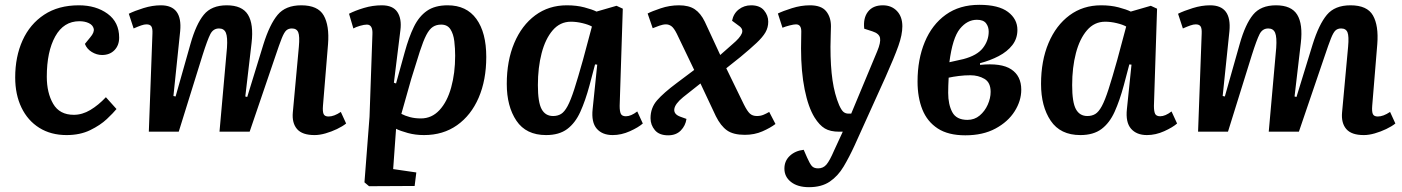

<svg xmlns="http://www.w3.org/2000/svg" viewBox="-20 -546 5813 796"><path d="M307 -524Q378 -524 426 -489Q474 -454 474 -390Q474 -358 454.5 -338Q435 -318 403 -318Q381 -318 360.5 -330.5Q340 -343 332 -364L354 -391Q372 -412 368.5 -427Q365 -442 348.5 -450Q332 -458 309 -458Q244 -458 209 -395Q174 -332 174 -228Q174 -161 200.5 -115.5Q227 -70 286 -70Q321 -70 354.5 -90Q388 -110 419 -143L463 -94Q450 -78 423 -52.5Q396 -27 354 -6.5Q312 14 256 14Q191 14 143 -16Q95 -46 69 -100Q43 -154 43 -225Q43 -311 73.5 -378.5Q104 -446 163 -485Q222 -524 307 -524Z M921 -348Q924 -392 916.5 -410Q909 -428 888 -428Q864 -428 852 -404.5Q840 -381 820 -318L721 0H597L612 -407Q613 -428 607.5 -436.5Q602 -445 587 -445Q578 -445 565 -440.5Q552 -436 534 -428L514 -489Q538 -501 575 -512.5Q612 -524 647 -524Q737 -524 727 -417L699 -148L708 -146L770 -365Q793 -446 825 -485Q857 -524 920 -524Q984 -524 1008 -485Q1032 -446 1023 -368L997 -146L1005 -144L1072 -362Q1098 -445 1131 -484.5Q1164 -524 1229 -524Q1298 -524 1322 -482Q1346 -440 1340 -363L1319 -108Q1317 -84 1321.5 -73.5Q1326 -63 1342 -63Q1365 -63 1393 -82L1415 -34Q1400 -22 1377 -11Q1354 0 1329.5 7Q1305 14 1284 14Q1233 14 1211.5 -11Q1190 -36 1194 -80L1219 -352Q1223 -396 1216.5 -412Q1210 -428 1190 -428Q1176 -428 1167 -420Q1158 -412 1148 -387Q1138 -362 1121 -311L1015 0H890Z M1524 -404Q1526 -444 1501 -444Q1490 -444 1472.5 -439Q1455 -434 1445 -428L1427 -489Q1452 -502 1488.5 -513Q1525 -524 1563 -524Q1609 -524 1627.5 -496Q1646 -468 1640 -421L1613 -203L1622 -200L1658 -330Q1675 -392 1696 -435Q1717 -478 1750 -501Q1783 -524 1836 -524Q1914 -524 1955 -467.5Q1996 -411 1996 -310Q1996 -214 1964.5 -141Q1933 -68 1875 -27Q1817 14 1738 14Q1702 14 1671 5.5Q1640 -3 1622 -12L1610 155L1706 169L1699 225L1510 226L1491 210L1512 -62ZM1809 -444Q1789 -444 1774.5 -434.5Q1760 -425 1747.5 -401Q1735 -377 1720.5 -332.5Q1706 -288 1685 -219L1644 -74Q1659 -66 1679.5 -60.5Q1700 -55 1725 -55Q1770 -55 1802 -89.5Q1834 -124 1850.5 -183.5Q1867 -243 1867 -315Q1867 -345 1863.5 -375Q1860 -405 1847.5 -424.5Q1835 -444 1809 -444Z M2549 -107Q2549 -84 2554 -74Q2559 -64 2575 -64Q2596 -64 2622 -84L2645 -34Q2627 -18 2591.5 -2Q2556 14 2520 14Q2477 14 2454 -12.5Q2431 -39 2437 -94L2456 -278L2447 -279L2424 -192Q2407 -129 2386 -82.5Q2365 -36 2331.5 -11Q2298 14 2244 14Q2161 14 2121 -45.5Q2081 -105 2081 -198Q2081 -294 2112 -367.5Q2143 -441 2199 -482.5Q2255 -524 2330 -524Q2370 -524 2402.5 -515.5Q2435 -507 2453 -498L2536 -522L2562 -510ZM2273 -65Q2292 -65 2306 -73.5Q2320 -82 2333 -106Q2346 -130 2361 -176.5Q2376 -223 2397 -298L2434 -436Q2420 -444 2395 -450Q2370 -456 2347 -456Q2302 -456 2271.5 -420.5Q2241 -385 2225.5 -325.5Q2210 -266 2210 -193Q2210 -122 2225.5 -93.5Q2241 -65 2273 -65Z M2966 -318 3017 -363Q3048 -389 3055.5 -407.5Q3063 -426 3042 -440L3015 -460Q3021 -490 3043 -507Q3065 -524 3094 -524Q3130 -524 3147.5 -503Q3165 -482 3165 -456Q3165 -432 3153.5 -412Q3142 -392 3116.5 -368Q3091 -344 3050 -310L2991 -263L3064 -113Q3078 -85 3089 -75Q3100 -65 3118 -65Q3133 -65 3145 -70Q3157 -75 3169 -82L3195 -32Q3174 -16 3141 -1.5Q3108 13 3068 13Q3020 13 2994 -5.5Q2968 -24 2948 -64L2884 -200L2812 -143Q2778 -115 2775.5 -93.5Q2773 -72 2801 -62L2826 -53Q2822 -25 2802.5 -5Q2783 15 2750 15Q2713 15 2695 -6.5Q2677 -28 2677 -56Q2677 -99 2704 -130Q2731 -161 2786 -202L2858 -256L2786 -406Q2774 -430 2763.5 -437.5Q2753 -445 2741 -445Q2729 -445 2713.5 -439.5Q2698 -434 2686 -429L2665 -490Q2682 -499 2719 -511.5Q2756 -524 2795 -524Q2836 -524 2860.5 -507.5Q2885 -491 2902 -456Z M3523 57Q3501 105 3477.5 144.5Q3454 184 3420 207Q3386 230 3334 230Q3287 230 3259.5 208.5Q3232 187 3232 153Q3232 121 3254.5 100Q3277 79 3312 75L3326 107Q3337 132 3345.5 142Q3354 152 3372 152Q3393 152 3406.5 136Q3420 120 3438 78L3474 0H3459Q3422 0 3399.5 -13.5Q3377 -27 3357 -59Q3331 -101 3316 -175Q3301 -249 3301 -345Q3301 -361 3301.5 -381Q3302 -401 3302 -416Q3302 -445 3280 -445Q3271 -445 3253.5 -440.5Q3236 -436 3224 -431L3205 -490Q3225 -500 3263 -512Q3301 -524 3338 -524Q3385 -524 3405 -499.5Q3425 -475 3425 -437Q3425 -419 3424 -399.5Q3423 -380 3423 -352Q3423 -271 3431.5 -213Q3440 -155 3459 -110Q3469 -88 3477.5 -81.5Q3486 -75 3497 -75H3509L3617 -334Q3632 -370 3628.5 -388.5Q3625 -407 3597 -416L3563 -427Q3558 -471 3578.5 -497.5Q3599 -524 3640 -524Q3676 -524 3698.5 -500.5Q3721 -477 3721 -437Q3721 -402 3704.5 -355.5Q3688 -309 3651 -226Z M3982 15Q3911 15 3867.5 -13.5Q3824 -42 3804 -92Q3784 -142 3784 -208Q3784 -300 3814 -372Q3844 -444 3901 -485Q3958 -526 4040 -526Q4120 -526 4159 -496.5Q4198 -467 4198 -422Q4198 -386 4177 -359Q4156 -332 4120.5 -313.5Q4085 -295 4043 -284V-277Q4131 -286 4172.5 -258.5Q4214 -231 4214 -174Q4214 -128 4186.5 -84.5Q4159 -41 4107 -13Q4055 15 3982 15ZM3916 -288 3974 -301Q4031 -316 4055 -347Q4079 -378 4079 -415Q4079 -435 4068 -449.5Q4057 -464 4030 -464Q3990 -464 3959.5 -426.5Q3929 -389 3916 -288ZM3991 -49Q4020 -49 4041.5 -67Q4063 -85 4075 -112Q4087 -139 4087 -165Q4087 -204 4061.5 -219Q4036 -234 4003 -234Q3979 -234 3955 -231Q3931 -228 3913 -224Q3912 -207 3911.5 -191Q3911 -175 3911 -161Q3911 -113 3928 -81Q3945 -49 3991 -49Z M4764 -107Q4764 -84 4769 -74Q4774 -64 4790 -64Q4811 -64 4837 -84L4860 -34Q4842 -18 4806.5 -2Q4771 14 4735 14Q4692 14 4669 -12.5Q4646 -39 4652 -94L4671 -278L4662 -279L4639 -192Q4622 -129 4601 -82.5Q4580 -36 4546.5 -11Q4513 14 4459 14Q4376 14 4336 -45.5Q4296 -105 4296 -198Q4296 -294 4327 -367.5Q4358 -441 4414 -482.5Q4470 -524 4545 -524Q4585 -524 4617.5 -515.5Q4650 -507 4668 -498L4751 -522L4777 -510ZM4488 -65Q4507 -65 4521 -73.5Q4535 -82 4548 -106Q4561 -130 4576 -176.5Q4591 -223 4612 -298L4649 -436Q4635 -444 4610 -450Q4585 -456 4562 -456Q4517 -456 4486.5 -420.5Q4456 -385 4440.5 -325.5Q4425 -266 4425 -193Q4425 -122 4440.5 -93.5Q4456 -65 4488 -65Z M5271 -348Q5274 -392 5266.5 -410Q5259 -428 5238 -428Q5214 -428 5202 -404.5Q5190 -381 5170 -318L5071 0H4947L4962 -407Q4963 -428 4957.5 -436.5Q4952 -445 4937 -445Q4928 -445 4915 -440.5Q4902 -436 4884 -428L4864 -489Q4888 -501 4925 -512.5Q4962 -524 4997 -524Q5087 -524 5077 -417L5049 -148L5058 -146L5120 -365Q5143 -446 5175 -485Q5207 -524 5270 -524Q5334 -524 5358 -485Q5382 -446 5373 -368L5347 -146L5355 -144L5422 -362Q5448 -445 5481 -484.5Q5514 -524 5579 -524Q5648 -524 5672 -482Q5696 -440 5690 -363L5669 -108Q5667 -84 5671.5 -73.5Q5676 -63 5692 -63Q5715 -63 5743 -82L5765 -34Q5750 -22 5727 -11Q5704 0 5679.5 7Q5655 14 5634 14Q5583 14 5561.5 -11Q5540 -36 5544 -80L5569 -352Q5573 -396 5566.5 -412Q5560 -428 5540 -428Q5526 -428 5517 -420Q5508 -412 5498 -387Q5488 -362 5471 -311L5365 0H5240Z"/></svg>

Font: Literata 12pt SemiBold
Style: Italic
Weight: 600
Italic angle: -2°
Designer: Latin by Veronika Burian and Jose Scaglione. Greek by Irene Vlachou. Cyrillic by Vera Evstafieva
Foundry: TypeTogether
Version: Version 3.002